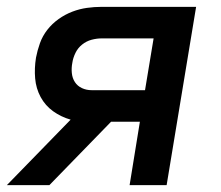

<svg xmlns="http://www.w3.org/2000/svg" viewBox="-25 -540 645 560"><path d="M-5 0 181 -191Q153 -199 130 -215.5Q107 -232 93.5 -257Q80 -282 77.5 -311.5Q75 -341 80 -372Q84 -393 91.5 -414Q99 -435 113 -453Q127 -471 146 -484.5Q165 -498 186 -506Q207 -514 228.5 -517Q250 -520 271 -520H547L461 0H353L383 -185H299L119 0ZM242 -277H398L423 -428H271Q257 -428 242 -424Q227 -420 214.5 -410Q202 -400 195 -385.5Q188 -371 186 -357Q183 -342 184.5 -327Q186 -312 193.5 -300.5Q201 -289 214 -283Q227 -277 242 -277Z"/></svg>

Font: Iosevka SS04 Semibold Extended
Style: Italic
Weight: 600
Width: 7
Italic angle: -9°
Monospace: yes
Designer: Belleve Invis
Foundry: Belleve Invis
Version: Version 19.0.0; ttfautohint (v1.8.4)